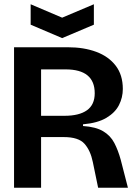

<svg xmlns="http://www.w3.org/2000/svg" viewBox="-20 -882 639 902"><path d="M46 0V-660H299Q374 -660 432 -638.5Q490 -617 523.5 -573.5Q557 -530 557 -464Q557 -424 539 -388.5Q521 -353 480 -328.5Q439 -304 370 -298V-290Q430 -286 464.5 -265.5Q499 -245 517 -210.5Q535 -176 547 -132L581 0H441L416 -121Q405 -175 377 -206.5Q349 -238 280 -238H173V0ZM173 -338H283Q352 -338 388.5 -364Q425 -390 425 -444Q425 -556 288 -556H173ZM124 -862 272 -799 421 -862V-766L272 -703L124 -766Z"/></svg>

Font: Bricolage Grotesque 96pt SemiBold
Style: Regular
Weight: 600
Designer: Mathieu Triay
Foundry: Atelier Triay
Version: Version 1.001; ttfautohint (v1.8.4.7-5d5b);gftools[0.9.33.de